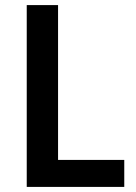

<svg xmlns="http://www.w3.org/2000/svg" viewBox="-20 -800 533 754"><path d="M85 -66H468V-172H208V-780H85Z"/></svg>

Font: Noto Sans Malayalam UI SemiCondensed SemiBold
Style: Regular
Weight: 600
Width: 4
Designer: Jelle Bosma - Monotype Design Team
Foundry: Monotype Imaging Inc.
Version: Version 2.104